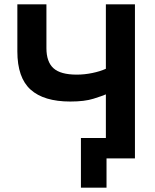

<svg xmlns="http://www.w3.org/2000/svg" viewBox="-20 -730 716 885"><path d="M471 135H353V-94H468V-295Q452 -288 411 -275Q370 -262 304 -262Q182 -262 121 -317Q60 -372 60 -493V-710H194V-508Q194 -445 226.5 -415.5Q259 -386 334 -386Q369 -386 405.5 -393.5Q442 -401 468 -413V-710H602V0H471Z"/></svg>

Font: Raleway
Style: Bold
Weight: 700
Designer: Matt McInerney, Pablo Impallari, Rodrigo Fuenzalida
Foundry: Matt McInerney, Pablo Impallari, Rodrigo Fuenzalida
Version: Version 4.026